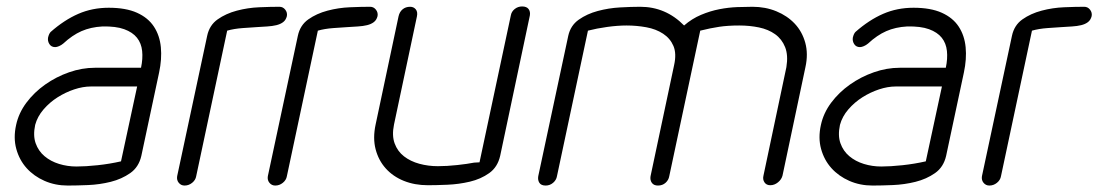

<svg xmlns="http://www.w3.org/2000/svg" viewBox="-20 -575 3403 595"><path d="M417 -365Q423 -393 420.5 -417Q418 -441 404.5 -458Q391 -475 365 -484.5Q339 -494 297 -493Q261 -491 232.5 -478.5Q204 -466 176 -440Q170 -435 163 -432Q156 -429 151 -429Q139 -429 133 -438.5Q127 -448 129 -459Q132 -471 137 -476Q179 -513 222.5 -532Q266 -551 317 -551Q370 -551 404.5 -535.5Q439 -520 457 -492.5Q475 -465 478.5 -428.5Q482 -392 473 -350L418 -92Q410 -57 383.5 -38.5Q357 -20 323 -11.5Q289 -3 253 -1.5Q217 0 190 0Q151 0 118 -14.5Q85 -29 62.5 -54Q40 -79 30.5 -113.5Q21 -148 30 -188Q38 -225 62 -257Q86 -289 120 -313Q154 -337 194 -351Q234 -365 274 -365ZM405 -307H262Q237 -307 210 -298Q183 -289 158.5 -273.5Q134 -258 115 -236Q96 -214 89 -188Q82 -155 90.5 -131Q99 -107 118 -91Q137 -75 163 -67Q189 -59 217 -59Q245 -59 282.5 -63Q320 -67 355 -75Z M588 -29Q586 -17 575.5 -8.5Q565 0 552 0Q541 0 534 -8.5Q527 -17 529 -29L622 -464Q629 -497 654.5 -515Q680 -533 714 -542Q748 -551 783.5 -552.5Q819 -554 846 -554Q857 -554 864 -545Q871 -536 869 -525Q866 -513 857.5 -506.5Q849 -500 836.5 -497Q824 -494 808 -493L776 -491Q759 -490 732 -488Q705 -486 684 -480Z M869 -29Q867 -17 856.5 -8.5Q846 0 833 0Q822 0 815 -8.5Q808 -17 810 -29L903 -464Q910 -497 935.5 -515Q961 -533 995 -542Q1029 -551 1064.5 -552.5Q1100 -554 1127 -554Q1138 -554 1145 -545Q1152 -536 1150 -525Q1147 -513 1138.5 -506.5Q1130 -500 1117.5 -497Q1105 -494 1089 -493L1057 -491Q1040 -490 1013 -488Q986 -486 965 -480Z M1563 -527Q1565 -539 1575 -547Q1585 -555 1598 -555Q1612 -555 1618 -547Q1624 -539 1622 -527L1530 -92Q1522 -57 1496 -38.5Q1470 -20 1436 -12Q1402 -4 1366.5 -2.5Q1331 -1 1306 -1Q1265 -1 1231.5 -14.5Q1198 -28 1175.5 -53Q1153 -78 1144 -112.5Q1135 -147 1144 -189L1215 -524Q1218 -538 1227.5 -546Q1237 -554 1251 -554Q1262 -554 1268.5 -546Q1275 -538 1272 -524L1201 -189Q1194 -155 1203 -130.5Q1212 -106 1232 -90.5Q1252 -75 1279.5 -67.5Q1307 -60 1337 -60Q1365 -60 1397 -63.5Q1429 -67 1449 -71Q1451 -71 1457.5 -71.5Q1464 -72 1466 -72Z M1706 -29Q1704 -17 1694 -8.5Q1684 0 1671 0Q1657 0 1651.5 -8.5Q1646 -17 1648 -29L1741 -464Q1748 -496 1773.5 -514Q1799 -532 1832.5 -541Q1866 -550 1901.5 -552Q1937 -554 1964 -554Q2043 -554 2100 -496Q2124 -517 2152.5 -529Q2181 -541 2209.5 -546.5Q2238 -552 2265 -553Q2292 -554 2312 -554Q2352 -554 2386 -540Q2420 -526 2443 -501.5Q2466 -477 2475.5 -442.5Q2485 -408 2476 -367L2405 -31Q2402 -19 2391 -10Q2380 -1 2367 -1Q2355 -1 2349 -10Q2343 -19 2346 -31L2417 -367Q2423 -404 2413 -429Q2403 -454 2382 -469Q2361 -484 2332 -490Q2303 -496 2271 -496Q2236 -496 2209 -492Q2182 -488 2150 -480L2054 -29Q2052 -17 2042.5 -8.5Q2033 0 2019 0Q2006 0 2000 -8.5Q1994 -17 1996 -29L2069 -373Q2077 -409 2067 -432.5Q2057 -456 2035 -470.5Q2013 -485 1983 -490.5Q1953 -496 1922 -496Q1894 -496 1861.5 -491.5Q1829 -487 1802 -480Z M2911 -365Q2917 -393 2914.5 -417Q2912 -441 2898.5 -458Q2885 -475 2859 -484.5Q2833 -494 2791 -493Q2755 -491 2726.5 -478.5Q2698 -466 2670 -440Q2664 -435 2657 -432Q2650 -429 2645 -429Q2633 -429 2627 -438.5Q2621 -448 2623 -459Q2626 -471 2631 -476Q2673 -513 2716.5 -532Q2760 -551 2811 -551Q2864 -551 2898.5 -535.5Q2933 -520 2951 -492.5Q2969 -465 2972.5 -428.5Q2976 -392 2967 -350L2912 -92Q2904 -57 2877.5 -38.5Q2851 -20 2817 -11.5Q2783 -3 2747 -1.5Q2711 0 2684 0Q2645 0 2612 -14.5Q2579 -29 2556.5 -54Q2534 -79 2524.5 -113.5Q2515 -148 2524 -188Q2532 -225 2556 -257Q2580 -289 2614 -313Q2648 -337 2688 -351Q2728 -365 2768 -365ZM2899 -307H2756Q2731 -307 2704 -298Q2677 -289 2652.5 -273.5Q2628 -258 2609 -236Q2590 -214 2583 -188Q2576 -155 2584.5 -131Q2593 -107 2612 -91Q2631 -75 2657 -67Q2683 -59 2711 -59Q2739 -59 2776.5 -63Q2814 -67 2849 -75Z M3082 -29Q3080 -17 3069.5 -8.5Q3059 0 3046 0Q3035 0 3028 -8.5Q3021 -17 3023 -29L3116 -464Q3123 -497 3148.5 -515Q3174 -533 3208 -542Q3242 -551 3277.5 -552.5Q3313 -554 3340 -554Q3351 -554 3358 -545Q3365 -536 3363 -525Q3360 -513 3351.5 -506.5Q3343 -500 3330.5 -497Q3318 -494 3302 -493L3270 -491Q3253 -490 3226 -488Q3199 -486 3178 -480Z"/></svg>

Font: VDS
Style: Thin Italic
Weight: 100
Width: 0
Designer: artmaker
Foundry: artmaker
Version: Version 1.000 2012 initial release